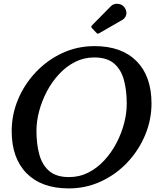

<svg xmlns="http://www.w3.org/2000/svg" viewBox="-20 -1012 887 1043"><path d="M178 -302Q178 -229 193.8 -172Q209.5 -115 248 -82.5Q286.5 -50 355 -50Q411.5 -50 459.8 -74.5Q508 -99 546.5 -140.8Q585 -182.5 612.2 -234.2Q639.5 -286 654 -341.2Q668.5 -396.5 668.5 -448Q668.5 -521 653 -578Q637.5 -635 599 -667.5Q560.5 -700 492 -700Q436 -700 387.8 -675.5Q339.5 -651 300.8 -609.2Q262 -567.5 234.8 -515.8Q207.5 -464 192.8 -408.8Q178 -353.5 178 -302ZM353.5 11.5Q206.5 11.5 125 -70.2Q43.5 -152 43.5 -300Q43.5 -389.5 78.2 -472.2Q113 -555 174.8 -620.2Q236.5 -685.5 318 -723.5Q399.5 -761.5 493.5 -761.5Q640.5 -761.5 721.8 -679.8Q803 -598 803 -450Q803 -360.5 768.2 -277.8Q733.5 -195 672 -129.8Q610.5 -64.5 528.8 -26.5Q447 11.5 353.5 11.5ZM657.5 -970Q671 -948.5 665.2 -930.2Q659.5 -912 643 -903L521.5 -833Q515 -829 511.5 -829Q508 -829 502.5 -835L480 -858.5Q472 -867 480 -874.5L581 -977Q596.5 -993.5 620.8 -991.2Q645 -989 657.5 -970Z"/></svg>

Font: Besley* Medium
Style: Italic
Weight: 500
Italic angle: -13°
Designer: Owen Earl
Foundry: indestructible type*
Version: Version 3.000; ttfautohint (v1.8.3)